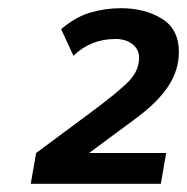

<svg xmlns="http://www.w3.org/2000/svg" viewBox="-20 -762 456 468"><path d="M68 -389 196 -484Q269 -538 294 -564Q319 -590 319 -621Q319 -642 302.5 -654.5Q286 -667 262 -667Q201 -667 159 -626L129 -691Q163 -720 199 -731Q235 -742 275 -742Q333 -742 374.5 -716.5Q416 -691 416 -635Q416 -591 390 -551.5Q364 -512 308 -471L197 -389H385L372 -314H55Z"/></svg>

Font: KoHo
Style: Bold Italic
Weight: 700
Italic angle: -10°
Version: Version 1.000; ttfautohint (v1.6)